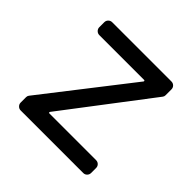

<svg xmlns="http://www.w3.org/2000/svg" viewBox="-142 -685 824 824"><g transform="rotate(45 270.5 -272.5)"><path d="M61.1 -24.1V-56.8Q61.1 -64.3 65.3 -69.6L370 -460.9Q370.7 -461.6 370.7 -462.7V-464.1Q370.7 -465.6 369.9 -466.4Q369 -467.3 367.5 -467.3H95.2Q85.2 -467.3 78.1 -474.4Q71 -481.5 71 -491.5V-521.3Q71 -531.6 78.1 -538.5Q85.2 -545.5 95.2 -545.5H454.5Q464.8 -545.5 471.8 -538.5Q478.7 -531.6 478.7 -521.3V-485.8Q478.7 -478.3 474.4 -473L178.3 -84.5Q177.6 -83.8 177.6 -82.7V-81.3Q177.6 -79.9 178.4 -79Q179.3 -78.1 180.8 -78.1H464.5Q474.8 -78.1 481.7 -71.2Q488.6 -64.3 488.6 -54V-24.1Q488.6 -14.2 481.7 -7.1Q474.8 0 464.5 0H85.2Q75.3 0 68.2 -7.1Q61.1 -14.2 61.1 -24.1Z"/></g></svg>

Font: DeltaSans
Style: Regular
Weight: 400
Designer: Rasmus Andersson
Foundry: rsms
Version: Version 3.012